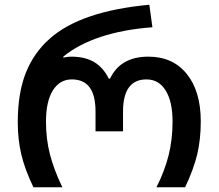

<svg xmlns="http://www.w3.org/2000/svg" viewBox="-20 -790 922 810"><path d="M55 -274Q55 -398 89 -483Q123 -568 190 -627Q320 -743 610 -770L623 -675Q501 -666 405.5 -634.5Q310 -603 247 -551V-547Q267 -551 280 -551Q339 -551 377.5 -528Q416 -505 439 -458H444Q488 -551 606 -551Q709 -551 768 -478Q827 -405 827 -278Q827 -202 812 -139Q797 -76 761 0H640Q675 -69 691.5 -135.5Q708 -202 708 -277Q708 -361 679 -408Q650 -455 598 -455Q499 -455 499 -319V-236H383V-319Q383 -388 358 -421.5Q333 -455 283 -455Q232 -455 203 -408.5Q174 -362 174 -277Q174 -204 190.5 -139.5Q207 -75 243 0H121Q85 -75 70 -138Q55 -201 55 -274Z"/></svg>

Font: Noto Sans Georgian Medium
Style: Regular
Weight: 500
Designer: Monotype Design team
Foundry: Monotype Imaging Inc.
Version: Version 1.000